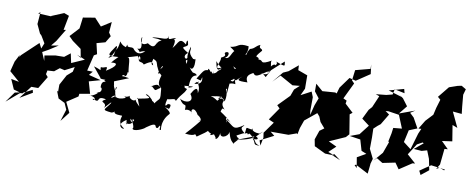

<svg xmlns="http://www.w3.org/2000/svg" viewBox="-74 -1157 3956 1615"><g transform="rotate(10 1903.5 -349.0)"><path d="M272 -283 285 -285 368 -290 411 -324 453 -314 533 -355 523 -313 478 -274 431 -187V-127L421 -133L445 -71L501 -43L525 11L493 112L555 32L513 -55L607 -117L610 -140L699 -156L670 -257L766 -284L662 -311L689 -343L641 -344L674 -480L699 -494L678 -585L751 -605L786 -663L767 -691L774 -782L690 -729L630 -794L528 -777L516 -682L444 -604L479 -569L555 -514L569 -440L534 -461L606 -431L497 -383L480 -463L430 -424L358 -423L265 -407L271 -361L241 -432L293 -461L369 -510L305 -499L342 -544L406 -650L386 -647L410 -771L367 -787L259 -742L273 -740L151 -746L169 -759L161 -657L196 -582L211 -567L247 -507L228 -460L206 -503L69 -374L59 -357V-374L27 -313L5 -227L92 -151L24 -164L61 -80L135 -59L149 -72L73 -56L9 33L113 -56L165 -78L218 -105L224 -81L119 -19L202 -128H261L324 -232L305 -254L312 -289L281 -324Z M954 -349C915 -343 960 -375 960 -352C989 -357 970 -412 987 -385C973 -453 984 -522 952 -514C1030 -528 1068 -566 1064 -506C1009 -579 1016 -540 1050 -537C1049 -471 1077 -508 1101 -477C1174 -528 1171 -503 1180 -484C1139 -491 1195 -545 1162 -570C1109 -553 1130 -560 1153 -548C1228 -512 1188 -530 1234 -443C1259 -461 1227 -462 1280 -517C1205 -465 1208 -537 1214 -481C1315 -507 1229 -476 1233 -420C1252 -449 1270 -380 1268 -426C1258 -392 1233 -331 1279 -311C1221 -277 1247 -268 1197 -312C1172 -285 1220 -333 1248 -328C1275 -315 1282 -297 1280 -307C1292 -195 1286 -227 1252 -180C1231 -156 1263 -170 1222 -189C1229 -193 1169 -249 1162 -230C1214 -205 1212 -207 1094 -184C1101 -206 1099 -181 1126 -122C1104 -144 1092 -154 1084 -174C1074 -149 1017 -180 1034 -199C988 -161 957 -212 1001 -174C916 -137 904 -188 909 -172C840 -116 915 -215 918 -158C879 -264 928 -275 902 -216C875 -269 882 -281 889 -238L879 -294L999 -342ZM780 -349C784 -312 785 -354 780 -353C747 -290 753 -296 807 -294C775 -289 841 -262 862 -263C837 -272 771 -306 777 -224C790 -229 803 -179 749 -176C800 -205 728 -129 686 -143C787 -137 727 -89 729 -120C809 -80 742 -157 839 -133C768 -96 864 -115 834 -59C874 -103 895 -130 885 -107C847 -48 806 -40 905 -32C864 -45 917 -9 938 -62C911 -28 941 -22 991 -21C1014 -30 950 34 1031 82C1020 95 952 61 1040 7C1039 41 1065 61 1034 30C1052 45 1104 39 1088 -5C1126 -17 1076 49 1070 -9C1093 6 1117 70 1100 69C1111 98 1200 56 1210 41C1260 6 1285 -8 1292 24C1320 53 1324 -34 1320 11C1341 1 1312 52 1338 40C1326 -52 1383 -98 1384 -102C1399 -112 1369 -138 1338 -156C1391 -137 1360 -165 1373 -142C1402 -206 1357 -176 1360 -188C1360 -188 1321 -125 1347 -228C1351 -207 1357 -242 1308 -230C1367 -208 1409 -256 1419 -221C1460 -297 1473 -284 1495 -337C1450 -351 1494 -337 1454 -377C1465 -350 1437 -364 1416 -364C1478 -355 1501 -366 1501 -363C1565 -371 1537 -359 1505 -351C1505 -432 1520 -457 1554 -463C1556 -481 1510 -483 1520 -481C1493 -502 1486 -526 1473 -534C1507 -488 1531 -517 1521 -601C1537 -571 1515 -604 1503 -594C1441 -649 1479 -662 1465 -693C1436 -581 1460 -618 1456 -544C1420 -595 1479 -566 1451 -595C1446 -572 1402 -604 1451 -637C1360 -691 1424 -673 1439 -704C1429 -771 1419 -724 1421 -705C1356 -758 1359 -706 1315 -656C1350 -772 1276 -707 1332 -740C1299 -747 1263 -696 1267 -753C1265 -705 1226 -728 1132 -715C1145 -705 1182 -718 1215 -698C1174 -701 1170 -627 1178 -685C1164 -597 1099 -670 1102 -658C1029 -612 1041 -711 1049 -700C1046 -646 1076 -594 1024 -600C1083 -553 1008 -574 1094 -590C1031 -522 986 -604 995 -592C976 -614 936 -582 937 -621C936 -601 944 -651 918 -565C982 -609 914 -571 873 -634C861 -533 847 -591 840 -513C803 -471 777 -477 825 -507C862 -574 857 -592 846 -589C790 -504 772 -494 880 -502C827 -452 822 -433 827 -445C890 -457 887 -424 796 -370C814 -428 780 -384 749 -393C747 -352 771 -367 691 -389L764 -300Z M2109 -19 2188 -96 2151 -67C2164 -72 2151 -50 2156 -74C2082 -74 2087 -125 2101 -96C2031 -98 2048 -126 2039 -53C1969 -103 2029 -109 2021 -121C1931 -60 1941 -92 1866 -140C1848 -148 1886 -181 1870 -116C1873 -109 1850 -175 1925 -107C1830 -192 1821 -183 1793 -211C1789 -171 1796 -183 1803 -191C1815 -226 1811 -235 1837 -221C1778 -280 1839 -291 1806 -304C1812 -322 1723 -278 1796 -327C1740 -259 1791 -287 1702 -314C1750 -314 1789 -345 1825 -289C1848 -379 1799 -401 1826 -396C1834 -332 1829 -346 1839 -444C1897 -464 1895 -419 1876 -489C1866 -442 1841 -480 1812 -488C1806 -485 1895 -423 1843 -474C1872 -479 1917 -532 1826 -609C1814 -596 1896 -579 1861 -573C1861 -560 1826 -547 1859 -498C1905 -471 1858 -466 1959 -539C1880 -481 1898 -478 1986 -480C1952 -537 2002 -554 2021 -567C2045 -535 2056 -546 2152 -610C2150 -546 2053 -585 2099 -577L2129 -551L2163 -615L2265 -708C2267 -672 2290 -658 2193 -695C2221 -676 2176 -659 2192 -642C2207 -676 2170 -682 2142 -621C2205 -604 2146 -678 2137 -591C2182 -638 2132 -689 2162 -700C2049 -635 2093 -693 2045 -685C2045 -726 1983 -674 2061 -764C2060 -786 2027 -772 2039 -810C1997 -793 2000 -771 1958 -761C1924 -712 1942 -685 1962 -717C1889 -700 1953 -694 1943 -781C1842 -796 1869 -759 1791 -750C1839 -720 1831 -709 1848 -727C1808 -726 1810 -633 1761 -654C1788 -653 1806 -717 1762 -698C1737 -681 1794 -677 1730 -646C1744 -618 1672 -528 1747 -564C1747 -564 1751 -513 1752 -564C1717 -520 1708 -553 1697 -611C1742 -553 1779 -572 1722 -530C1724 -521 1678 -485 1692 -525C1694 -467 1666 -540 1668 -511C1621 -575 1648 -490 1654 -526C1607 -519 1614 -527 1558 -438C1612 -423 1592 -422 1604 -457C1624 -381 1536 -394 1547 -391C1589 -436 1546 -385 1583 -418C1566 -391 1605 -384 1591 -318C1581 -381 1553 -344 1530 -301C1581 -236 1499 -214 1451 -248C1497 -168 1512 -235 1508 -161C1532 -172 1565 -164 1574 -135C1544 -178 1586 -204 1621 -138C1586 -152 1664 -129 1653 -89C1600 -111 1659 -73 1669 -111C1663 -102 1587 -9 1544 35C1655 49 1611 2 1644 43C1750 -29 1760 -37 1695 -56C1765 23 1766 -9 1788 -8C1771 -32 1712 49 1807 -16C1738 -36 1810 18 1803 30C1801 44 1836 26 1836 -38C1825 33 1908 4 1910 -46C1910 -46 1923 32 1964 47C1940 63 1977 26 1992 8C1998 -30 1999 16 1972 -24C2066 -77 2017 -40 2058 -61C2072 -30 2065 -75 2089 -51C2156 -1 2122 12 2179 27C2116 28 2147 15 2112 -22C2151 -14 2172 -31 2131 -47C2105 -22 2094 -13 1978 12L2122 -43Z M2814 -1 2757 -22 2816 -78 2746 -111 2881 -171 2906 -199 2879 -365 2901 -382 2830 -448 2834 -474 2804 -488 2871 -627 2849 -650 2860 -739 2986 -772 2985 -810 2995 -729 2880 -652 2825 -666 2756 -571 2741 -519 2728 -525 2619 -517 2558 -570V-505L2599 -452L2575 -389L2553 -302L2548 -336L2549 -453L2531 -498L2444 -452L2472 -512L2471 -626L2389 -656L2387 -697L2310 -633L2266 -613L2190 -522L2250 -585L2363 -522L2425 -528L2382 -489L2361 -432L2266 -335L2290 -311L2217 -205L2263 -185L2193 -87L2199 -45L2185 24L2171 -18L2286 -77L2250 -106H2402L2469 -130L2476 -124L2487 -179L2511 -247L2616 -333C2640 -294 2665 -257 2687 -216L2683 -265L2627 -327L2588 -353L2631 -303L2649 -259L2711 -187L2726 -138L2717 -231L2652 -184L2650 -177L2626 -107L2637 -50L2733 -4L2791 -2L2810 -13L2866 29L2784 -6Z M3538 0C3568 -21 3598 -42 3629 -62L3708 -52L3743 -39L3750 -46L3701 -53L3675 -39L3701 -81L3715 -217L3743 -219L3683 -279L3769 -291L3747 -427L3791 -410L3730 -539L3807 -532L3800 -593L3791 -693L3805 -742L3766 -765L3734 -759L3662 -734L3585 -639L3609 -618L3587 -545L3573 -484L3515 -422L3470 -348L3494 -349L3475 -305L3434 -165L3369 -215L3392 -319L3461 -347L3414 -432L3378 -466L3418 -492L3286 -444L3343 -515L3297 -576L3255 -606L3283 -585L3168 -620L3294 -655L3303 -620L3216 -638L3206 -592L3154 -579L3066 -570L3098 -558L3055 -458L3030 -430L2990 -348L3055 -299L2990 -215L2912 -186L3004 -172L3031 -80L3075 -62L3001 -20L3016 70L2994 48L3006 43L3115 100L3124 17L3122 20L3136 -30L3097 -109L3098 -206L3096 -281L3127 -310L3151 -329L3206 -421L3172 -445L3196 -447L3288 -433L3333 -323L3260 -316L3254 -269L3239 -197L3246 -192L3211 -95L3142 -15L3169 -42L3221 -10L3329 -32L3365 19L3471 -51L3493 -53L3419 -119L3480 -214L3542 -248L3534 -334L3564 -398L3634 -417L3516 -392L3507 -296L3523 -240L3535 -233L3461 -172L3528 -167L3574 -180L3601 -112L3620 -18L3555 34Z"/></g></svg>

Font: Hussar Lance
Style: ExBdObl
Weight: 700
Foundry: Cannot Into Space Fonts, PlusOne Fonts
Version: Version 2.270